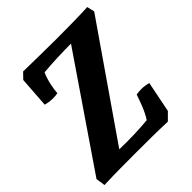

<svg xmlns="http://www.w3.org/2000/svg" viewBox="-183 -801 936 936"><g transform="rotate(-45 285.0 -333.5)"><path d="M7 3C84 0 151 0 228 0C307 0 362 0 444 3L481 -34L513 -194C499 -198 481 -201 466 -201C455 -201 440 -200 430 -198C420 -170 402 -113 376 -75C326 -70 253 -67 181 -69L570 -631L561 -670C508 -667 427 -666 347 -666C266 -666 189 -668 118 -669L89 -639L78 -480C92 -476 110 -473 127 -473C139 -473 153 -474 161 -476C163 -506 172 -556 189 -592C251 -598 334 -600 379 -600L0 -45Z"/></g></svg>

Font: Caladea
Style: Bold Italic
Weight: 700
Italic angle: -9°
Designer: Carolina Giovagnoli and Andres Torresi
Foundry: Carolina Giovagnoli & Andres Torresi
Version: Version 1.001;hotconv 1.0.109;makeotfexe 2.5.65596